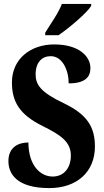

<svg xmlns="http://www.w3.org/2000/svg" viewBox="-20 -951 531 981"><path d="M211 -784V-771H279C336 -810 425 -886 446 -921V-931H296C280 -886 237 -827 211 -784ZM232 10C373 10 465 -73 465 -202C465 -302 426 -366 305 -424C187 -480 162 -519 162 -571C162 -632 194 -664 239 -664C299 -664 331 -592 331 -525C413 -525 442 -556 442 -603C442 -662 385 -724 257 -724C135 -724 41 -649 41 -530C41 -433 78 -366 198 -307C288 -262 342 -228 342 -156C342 -96 309 -49 249 -49C188 -49 126 -103 125 -223C73 -223 23 -198 23 -128C23 -65 63 10 232 10Z"/></svg>

Font: Noto Serif Lao ExtraCondensed ExtraBold
Style: Regular
Weight: 800
Width: 2
Designer: Monotype Design Team
Foundry: Monotype Imaging Inc.
Version: Version 2.003